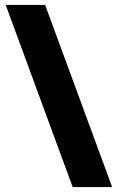

<svg xmlns="http://www.w3.org/2000/svg" viewBox="-20 -744 476 774"><path d="M162 -724 432 10H273L3 -724Z"/></svg>

Font: Noto Sans Lao UI SemCond Blk
Style: Regular
Weight: 900
Width: 4
Designer: Monotype Design Team
Foundry: Monotype Imaging Inc.
Version: Version 2.000; ttfautohint (v1.8.4.7-5d5b)